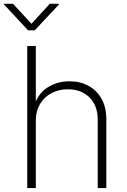

<svg xmlns="http://www.w3.org/2000/svg" viewBox="-55 -963 648 983"><path d="M128.4 -346.7V0H84.5V-727.5H128.4V-417.5H118.7Q138.7 -483.9 188.7 -515.4Q238.8 -546.9 300.3 -546.9Q356 -546.9 398.4 -523.4Q440.9 -500 465.1 -456.8Q489.3 -413.6 489.3 -353V0H445.3V-351.1Q445.3 -421.9 403.3 -463.9Q361.3 -505.9 292.5 -505.9Q245.6 -505.9 208.5 -486.1Q171.4 -466.3 149.9 -430.4Q128.4 -394.5 128.4 -346.7ZM11.7 -943.4 106 -841.3 199.7 -943.4H247.1V-940.4L122.6 -807.6H88.9L-34.7 -940.4V-943.4Z"/></svg>

Font: Inter 18pt ExtraLight
Style: Regular
Weight: 250
Designer: Rasmus Andersson
Foundry: rsms
Version: Version 4.001;git-66647c0bb